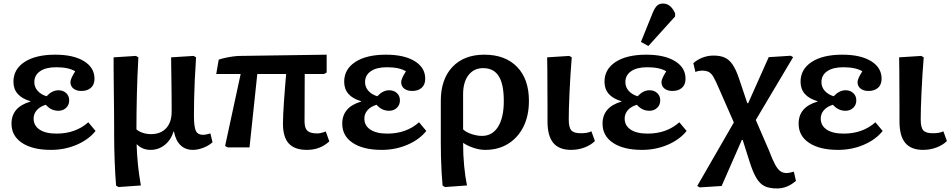

<svg xmlns="http://www.w3.org/2000/svg" viewBox="-20 -833 5371 1085"><path d="M268 14Q164 14 104.5 -25.5Q45 -65 45 -134Q45 -228 152 -259V-261Q56 -289 56 -371Q56 -442 119 -483Q182 -524 292 -524Q395 -524 454.5 -487.5Q514 -451 514 -388Q514 -355 494 -337Q474 -319 440 -319Q412 -319 395 -332.5Q378 -346 378 -369Q378 -388 405 -430Q368 -453 297 -453Q239 -453 206.5 -430.5Q174 -408 174 -369Q174 -341 192.5 -320Q211 -299 243 -289Q275 -323 310 -323Q337 -323 354 -307Q371 -291 371 -266Q371 -240 353.5 -223.5Q336 -207 310 -207Q268 -207 239 -241Q206 -231 188 -210.5Q170 -190 170 -163Q170 -123 204 -100.5Q238 -78 300 -78Q407 -78 479 -142L520 -93Q481 -44 413.5 -15Q346 14 268 14Z M650 224 636 216Q631 155 628 77.5Q625 0 625 -67Q625 -83 625 -118.5Q625 -154 624.5 -200Q624 -246 623.5 -295Q623 -344 622.5 -388.5Q622 -433 622 -465Q622 -497 622 -509L748 -517L762 -509Q756 -405 753.5 -300.5Q751 -196 751 -102Q764 -90 786.5 -82.5Q809 -75 833 -75Q888 -75 919 -108.5Q950 -142 950 -202Q950 -211 950 -240.5Q950 -270 949.5 -310Q949 -350 948.5 -390Q948 -430 947.5 -462.5Q947 -495 947 -509L1074 -517L1088 -509Q1083 -435 1080.5 -378Q1078 -321 1077 -273.5Q1076 -226 1076 -181Q1076 -115 1087 -93Q1098 -71 1128 -71Q1142 -71 1169 -79L1181 -29Q1160 -10 1129 2Q1098 14 1070 14Q1028 14 1000.5 -12Q973 -38 963 -90H961Q946 -42 911 -14Q876 14 831 14Q785 14 754 -17H752Q754 43 759.5 97.5Q765 152 776 215Z M1715 14Q1645 14 1612 -22Q1579 -58 1579 -135Q1579 -155 1580.5 -189Q1582 -223 1585 -263.5Q1588 -304 1591 -343.5Q1594 -383 1597 -415H1434L1390 0H1267L1252 -8L1340 -415H1202L1216 -496Q1230 -501 1252.5 -506Q1275 -511 1297.5 -514Q1320 -517 1336 -517L1826 -524V-423L1811 -415H1702Q1702 -352 1701.5 -283.5Q1701 -215 1701 -147Q1701 -109 1717 -94Q1733 -79 1773 -79Q1792 -79 1821 -90L1841 -34Q1789 14 1715 14Z M2137 14Q2033 14 1973.5 -25.5Q1914 -65 1914 -134Q1914 -228 2021 -259V-261Q1925 -289 1925 -371Q1925 -442 1988 -483Q2051 -524 2161 -524Q2264 -524 2323.5 -487.5Q2383 -451 2383 -388Q2383 -355 2363 -337Q2343 -319 2309 -319Q2281 -319 2264 -332.5Q2247 -346 2247 -369Q2247 -388 2274 -430Q2237 -453 2166 -453Q2108 -453 2075.5 -430.5Q2043 -408 2043 -369Q2043 -341 2061.5 -320Q2080 -299 2112 -289Q2144 -323 2179 -323Q2206 -323 2223 -307Q2240 -291 2240 -266Q2240 -240 2222.5 -223.5Q2205 -207 2179 -207Q2137 -207 2108 -241Q2075 -231 2057 -210.5Q2039 -190 2039 -163Q2039 -123 2073 -100.5Q2107 -78 2169 -78Q2276 -78 2348 -142L2389 -93Q2350 -44 2282.5 -15Q2215 14 2137 14Z M2495 224 2481 216Q2478 184 2475.5 141Q2473 98 2472 53.5Q2471 9 2471 -27V-263Q2471 -385 2536.5 -454.5Q2602 -524 2717 -524Q2835 -524 2902 -455Q2969 -386 2969 -263Q2969 -179 2938 -117Q2907 -55 2851.5 -20.5Q2796 14 2722 14Q2691 14 2657.5 3Q2624 -8 2598 -25H2597Q2597 44 2603 105.5Q2609 167 2619 215ZM2704 -65Q2762 -65 2794.5 -116.5Q2827 -168 2827 -262Q2827 -357 2798.5 -402.5Q2770 -448 2710 -448Q2658 -448 2627.5 -408.5Q2597 -369 2597 -301V-102Q2613 -86 2644.5 -75.5Q2676 -65 2704 -65Z M3207 14Q3140 14 3107 -25Q3074 -64 3074 -147Q3074 -178 3074 -228.5Q3074 -279 3073.5 -334Q3073 -389 3073 -436Q3073 -483 3072 -509L3197 -517L3211 -509Q3207 -465 3204 -414Q3201 -363 3198.5 -313.5Q3196 -264 3195 -223Q3194 -182 3194 -158Q3194 -113 3208.5 -96.5Q3223 -80 3262 -80Q3301 -80 3322 -91L3342 -36Q3319 -13 3283 0.5Q3247 14 3207 14Z M3608 14Q3504 14 3444.5 -25.5Q3385 -65 3385 -134Q3385 -228 3492 -259V-261Q3396 -289 3396 -371Q3396 -442 3459 -483Q3522 -524 3632 -524Q3735 -524 3794.5 -487.5Q3854 -451 3854 -388Q3854 -355 3834 -337Q3814 -319 3780 -319Q3752 -319 3735 -332.5Q3718 -346 3718 -369Q3718 -388 3745 -430Q3708 -453 3637 -453Q3579 -453 3546.5 -430.5Q3514 -408 3514 -369Q3514 -341 3532.5 -320Q3551 -299 3583 -289Q3615 -323 3650 -323Q3677 -323 3694 -307Q3711 -291 3711 -266Q3711 -240 3693.5 -223.5Q3676 -207 3650 -207Q3608 -207 3579 -241Q3546 -231 3528 -210.5Q3510 -190 3510 -163Q3510 -123 3544 -100.5Q3578 -78 3640 -78Q3747 -78 3819 -142L3860 -93Q3821 -44 3753.5 -15Q3686 14 3608 14ZM3644 -573 3602 -596 3669 -762Q3681 -790 3693.5 -801.5Q3706 -813 3727 -813Q3770 -813 3795 -758V-740Z M4371 232Q4329 232 4302 219.5Q4275 207 4255 174Q4235 141 4216 81L4177 -42H4172L4058 218L3934 226L3920 218L4127 -141L4045 -328Q4026 -373 4013 -396Q4000 -419 3985 -426.5Q3970 -434 3946 -434Q3939 -434 3928 -432Q3917 -430 3910 -426L3898 -476Q3920 -496 3950 -507.5Q3980 -519 4012 -519Q4050 -519 4075.5 -507.5Q4101 -496 4120 -468Q4139 -440 4156 -390L4203 -250H4208L4324 -510L4448 -518L4462 -510L4251 -155L4325 16Q4345 69 4360 96.5Q4375 124 4390 134.5Q4405 145 4426 145Q4439 145 4466 137L4478 189Q4429 232 4371 232Z M4716 14Q4612 14 4552.5 -25.5Q4493 -65 4493 -134Q4493 -228 4600 -259V-261Q4504 -289 4504 -371Q4504 -442 4567 -483Q4630 -524 4740 -524Q4843 -524 4902.5 -487.5Q4962 -451 4962 -388Q4962 -355 4942 -337Q4922 -319 4888 -319Q4860 -319 4843 -332.5Q4826 -346 4826 -369Q4826 -388 4853 -430Q4816 -453 4745 -453Q4687 -453 4654.5 -430.5Q4622 -408 4622 -369Q4622 -341 4640.5 -320Q4659 -299 4691 -289Q4723 -323 4758 -323Q4785 -323 4802 -307Q4819 -291 4819 -266Q4819 -240 4801.5 -223.5Q4784 -207 4758 -207Q4716 -207 4687 -241Q4654 -231 4636 -210.5Q4618 -190 4618 -163Q4618 -123 4652 -100.5Q4686 -78 4748 -78Q4855 -78 4927 -142L4968 -93Q4929 -44 4861.5 -15Q4794 14 4716 14Z M5196 14Q5129 14 5096 -25Q5063 -64 5063 -147Q5063 -178 5063 -228.5Q5063 -279 5062.5 -334Q5062 -389 5062 -436Q5062 -483 5061 -509L5186 -517L5200 -509Q5196 -465 5193 -414Q5190 -363 5187.5 -313.5Q5185 -264 5184 -223Q5183 -182 5183 -158Q5183 -113 5197.5 -96.5Q5212 -80 5251 -80Q5290 -80 5311 -91L5331 -36Q5308 -13 5272 0.5Q5236 14 5196 14Z"/></svg>

Font: Literata 12pt SemiBold
Style: Regular
Weight: 600
Designer: Latin by Veronika Burian and Jose Scaglione. Greek by Irene Vlachou. Cyrillic by Vera Evstafieva.
Foundry: TypeTogether
Version: Version 3.002